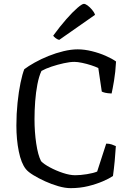

<svg xmlns="http://www.w3.org/2000/svg" viewBox="-20 -976 682 996"><path d="M346 0Q318 0 283 -10Q248 -20 214 -35.5Q180 -51 153 -67.5Q126 -84 114 -99Q90 -129 77.5 -190.5Q65 -252 65 -325Q65 -385 71 -443Q77 -501 86.5 -546.5Q96 -592 106 -617Q127 -633 160 -651.5Q193 -670 231.5 -685.5Q270 -701 309.5 -710.5Q349 -720 383 -720Q418 -720 456.5 -710.5Q495 -701 528 -686.5Q561 -672 582 -657Q579 -601 571.5 -557Q564 -513 559 -491Q537 -492 525 -495Q513 -498 508 -501L490 -623Q476 -630 453 -637.5Q430 -645 406 -650Q382 -655 366 -655Q343 -655 311 -648Q279 -641 247.5 -630.5Q216 -620 195 -608Q182 -580 174 -538.5Q166 -497 162.5 -450Q159 -403 159 -358Q159 -291 168 -231Q177 -171 193 -140Q207 -125 238.5 -108Q270 -91 306 -79Q342 -67 370 -67Q397 -67 431 -72.5Q465 -78 484 -86L531 -231Q547 -231 560 -226.5Q573 -222 581 -218Q579 -182 575 -140.5Q571 -99 566 -63Q547 -50 513.5 -35.5Q480 -21 437.5 -10.5Q395 0 346 0ZM287 -769Q276 -772 267.5 -779Q259 -786 256 -791Q291 -839 324 -876.5Q357 -914 381.5 -935Q406 -956 415 -956Q423 -956 434.5 -947.5Q446 -939 457.5 -925.5Q469 -912 473 -899Z"/></svg>

Font: Texturina Light
Style: Regular
Weight: 300
Designer: Guillermo Torres Carreño
Foundry: Omnibus-Type
Version: Version 1.002; ttfautohint (v1.8.3)